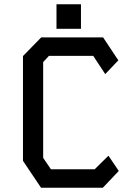

<svg xmlns="http://www.w3.org/2000/svg" viewBox="-20 -874 640 894"><path d="M172 -700H460L531 -593L470 -529L414 -614H208L181 -585V-139L217 -86H421L485 -149L533 -78L459 0H171L87 -125V-613ZM243 -740V-854H357V-740Z"/></svg>

Font: Kode Mono Medium
Style: Regular
Weight: 500
Monospace: yes
Designer: Isa Ozler
Foundry: Kadena LLC
Version: Version 1.206;gftools[0.9.28]